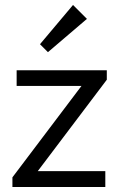

<svg xmlns="http://www.w3.org/2000/svg" viewBox="-20 -753 482 773"><path d="M30 0V-39L308 -407H47V-470H410V-432L132 -64H404V0ZM173 -543 141 -575 274 -733 330 -677Z"/></svg>

Font: Outfit Light
Style: Regular
Weight: 300
Designer: Rodrigo Fuenzalida
Foundry: fragTYPE
Version: Version 1.100; ttfautohint (v1.8.4.7-5d5b)